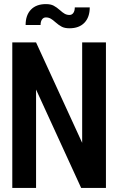

<svg xmlns="http://www.w3.org/2000/svg" viewBox="-20 -917 577 937"><path d="M381 -220V-710H497V0H376L156 -480V0H40V-710H156ZM418 -881Q418 -833 392 -806Q366 -779 319 -779Q296 -779 281.5 -786.5Q267 -794 250 -809Q238 -820 227.5 -826Q217 -832 204 -832Q192 -832 185 -822Q178 -812 178 -795H105Q105 -843 131 -870Q157 -897 204 -897Q227 -897 241.5 -889.5Q256 -882 273 -867Q285 -856 295.5 -850Q306 -844 319 -844Q331 -844 338 -854Q345 -864 345 -881Z"/></svg>

Font: Akshar Medium
Style: Regular
Weight: 500
Designer: Tall Chai
Foundry: Tall Chai
Version: Version 1.000